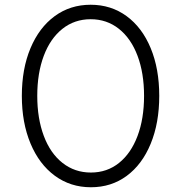

<svg xmlns="http://www.w3.org/2000/svg" viewBox="-20 -777 763 809"><path d="M72 -373Q72 -487 108.5 -574Q145 -661 210.5 -709Q276 -757 362 -757Q448 -757 513.5 -709Q579 -661 615 -574Q651 -487 651 -373Q651 -259 615 -171.5Q579 -84 514 -36Q449 12 363 12Q277 12 211 -36.5Q145 -85 108.5 -172.5Q72 -260 72 -373ZM363 -50Q431 -50 481.5 -90.5Q532 -131 559.5 -204Q587 -277 587 -373Q587 -469 559.5 -542Q532 -615 481 -655.5Q430 -696 362 -696Q294 -696 243 -655.5Q192 -615 164.5 -542Q137 -469 137 -373Q137 -278 164.5 -204.5Q192 -131 243.5 -90.5Q295 -50 363 -50Z"/></svg>

Font: Eudoxus Sans Light
Style: Regular
Weight: 300
Designer: Stijn de Vries
Foundry: tokotype
Version: Version 2.005